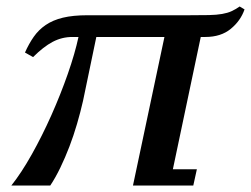

<svg xmlns="http://www.w3.org/2000/svg" viewBox="-20 -572 774 592"><path d="M587 -50H513L599 -458H613C645 -458 671.2 -466.3 691.5 -483C711.8 -499.7 726 -519.7 734 -543L719 -552C710.3 -546 702 -541.2 694 -537.5C686 -533.8 676.3 -531 665 -529C653.7 -527 640 -525.8 624 -525.5C608 -525.2 588 -525 564 -525H250C220 -525 194.7 -522.5 174 -517.5C153.3 -512.5 135.7 -505 121 -495C106.3 -485 94 -472.8 84 -458.5C74 -444.2 65 -428 57 -410L82 -396C103.3 -417.3 123.5 -433 142.5 -443C161.5 -453 181.7 -458 203 -458H222C214.7 -424 203.7 -386 189 -344C174.3 -302 157.5 -259.7 138.5 -217C119.5 -174.3 99.3 -134 78 -96C56.7 -58 35.7 -26 15 0H135C145.7 -16 156 -34.3 166 -55C176 -75.7 185.3 -97.3 194 -120C202.7 -142.7 210.5 -166 217.5 -190C224.5 -214 230.7 -237.7 236 -261L277 -458H487L390 0H576Z"/></svg>

Font: PT Serif Caption
Style: Italic
Weight: 400
Italic angle: -12°
Designer: A.Korolkova, O.Umpeleva, V.Yefimov
Foundry: ParaType Ltd
Version: Version 1.000W OFL